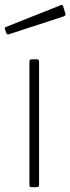

<svg xmlns="http://www.w3.org/2000/svg" viewBox="-31 -776 292 796"><path d="M131 -12Q131 -5 129 -2.5Q127 0 119 0H102Q95 0 93 -2Q91 -4 91 -10V-520Q91 -530 100 -530H122Q131 -530 131 -520ZM230 -752 240 -720Q243 -712 233 -708L6 -634Q2 -633 -0.5 -634Q-3 -635 -5 -639L-10 -654Q-13 -662 -7 -664L222 -755Q228 -757 230 -752Z"/></svg>

Font: Libre Franklin Thin Thin
Style: Regular
Weight: 250
Version: Version 3.000